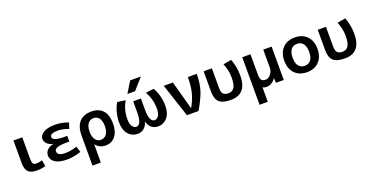

<svg xmlns="http://www.w3.org/2000/svg" viewBox="-32 -1676 5427 2809"><g transform="rotate(-20 2681.5 -271.5)"><path d="M231 -520V-190Q231 -129 244.5 -109.5Q258 -90 297 -90Q344 -90 387 -107L404 -10Q342 10 271 10Q177 10 135.5 -31Q94 -72 94 -167V-520Z M623 -274Q563 -289 531 -322Q499 -355 499 -398Q499 -453 563 -491.5Q627 -530 740 -530Q845 -530 948 -491L919 -400Q825 -435 754 -435Q630 -435 630 -378Q630 -315 819 -315H857V-226H819Q710 -226 667 -209Q624 -192 624 -157Q624 -88 747 -88Q832 -88 927 -120L957 -29Q845 10 740 10Q620 10 556 -31Q492 -72 492 -140Q492 -189 528.5 -226.5Q565 -264 623 -272Z M1055 220V-247Q1055 -386 1120.5 -458Q1186 -530 1308 -530Q1423 -530 1485.5 -460.5Q1548 -391 1548 -260Q1548 -131 1490.5 -60.5Q1433 10 1340 10Q1244 10 1187 -63H1185V220ZM1423 -260Q1423 -344 1391.5 -386Q1360 -428 1303 -428Q1250 -428 1217.5 -384.5Q1185 -341 1185 -265V-255Q1185 -177 1217.5 -134.5Q1250 -92 1303 -92Q1356 -92 1389.5 -135.5Q1423 -179 1423 -260Z M1997 -123H1995Q1980 -60 1938 -25Q1896 10 1839 10Q1749 10 1692.5 -56.5Q1636 -123 1636 -240Q1636 -318 1656.5 -395.5Q1677 -473 1713 -530L1839 -513Q1766 -390 1766 -243Q1766 -171 1791.5 -132Q1817 -93 1856 -93Q1892 -93 1914 -140Q1936 -187 1936 -285V-460H2056V-285Q2056 -187 2078 -140Q2100 -93 2136 -93Q2175 -93 2200.5 -132Q2226 -171 2226 -243Q2226 -390 2153 -513L2279 -530Q2315 -473 2335.5 -395.5Q2356 -318 2356 -240Q2356 -123 2299.5 -56.5Q2243 10 2153 10Q2096 10 2054 -25Q2012 -60 1997 -123ZM1999 -763H2166L2013 -590H1893Z M2699 -77Q2760 -186 2784.5 -285Q2809 -384 2809 -520H2947Q2947 -378 2914.5 -271.5Q2882 -165 2786 0H2606L2434 -520H2576L2697 -77Z M3538 -283Q3538 10 3288 10Q3162 10 3108.5 -39.5Q3055 -89 3055 -203V-520H3183V-217Q3183 -149 3207 -121.5Q3231 -94 3288 -94Q3349 -94 3379 -140.5Q3409 -187 3409 -300Q3409 -403 3363 -517L3490 -540Q3538 -414 3538 -283Z M3983 -520H4113V0H3991L3988 -73H3986Q3960 -34 3922 -12Q3884 10 3843 10Q3809 10 3784 -4V220H3656V-520H3784V-210Q3784 -143 3802.5 -118.5Q3821 -94 3866 -94Q3910 -94 3946.5 -138.5Q3983 -183 3983 -243Z M4285.5 -457Q4355 -530 4474 -530Q4593 -530 4663 -457Q4733 -384 4733 -260Q4733 -136 4663 -63Q4593 10 4474 10Q4355 10 4285.5 -63Q4216 -136 4216 -260Q4216 -384 4285.5 -457ZM4474 -89Q4535 -89 4569 -132.5Q4603 -176 4603 -260Q4603 -344 4569 -387.5Q4535 -431 4474 -431Q4414 -431 4380 -387.5Q4346 -344 4346 -260Q4346 -176 4380 -132.5Q4414 -89 4474 -89Z M5314 -283Q5314 10 5064 10Q4938 10 4884.5 -39.5Q4831 -89 4831 -203V-520H4959V-217Q4959 -149 4983 -121.5Q5007 -94 5064 -94Q5125 -94 5155 -140.5Q5185 -187 5185 -300Q5185 -403 5139 -517L5266 -540Q5314 -414 5314 -283Z"/></g></svg>

Font: Mplus 1p Bold
Style: Bold
Weight: 700
Version: Version 1.061